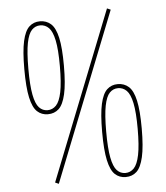

<svg xmlns="http://www.w3.org/2000/svg" viewBox="-53 -790 734 850"><g transform="rotate(-5 313.5 -364.5)"><path d="M66 -506Q66 -586 76 -630.5Q86 -675 105.5 -693Q125 -711 153 -711Q182 -711 202 -693Q222 -675 232 -630.5Q242 -586 242 -506Q242 -425 231.5 -379.5Q221 -334 201.5 -316Q182 -298 153 -298Q125 -298 105.5 -316Q86 -334 76 -379.5Q66 -425 66 -506ZM84 -506Q84 -432 92 -390.5Q100 -349 115.5 -332.5Q131 -316 153 -316Q175 -316 191 -332.5Q207 -349 215.5 -390.5Q224 -432 224 -506Q224 -580 215.5 -620.5Q207 -661 191 -677Q175 -693 153 -693Q131 -693 115.5 -677Q100 -661 92 -620.5Q84 -580 84 -506ZM174 13 158 6 454 -742 470 -735ZM385 -199Q385 -279 395 -323.5Q405 -368 424.5 -386Q444 -404 472 -404Q501 -404 521 -386Q541 -368 551 -323.5Q561 -279 561 -199Q561 -118 550.5 -72.5Q540 -27 520.5 -9Q501 9 472 9Q444 9 424.5 -9Q405 -27 395 -72.5Q385 -118 385 -199ZM403 -199Q403 -125 411 -83.5Q419 -42 434.5 -25.5Q450 -9 472 -9Q494 -9 510 -25.5Q526 -42 534.5 -83.5Q543 -125 543 -199Q543 -273 534.5 -313.5Q526 -354 510 -370Q494 -386 472 -386Q450 -386 434.5 -370Q419 -354 411 -313.5Q403 -273 403 -199Z"/></g></svg>

Font: Georama Condensed Thin
Style: Regular
Weight: 100
Width: 3
Designer: Jean-Baptiste Levee
Foundry: Production Type
Version: Version 1.000